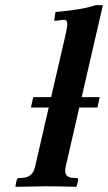

<svg xmlns="http://www.w3.org/2000/svg" viewBox="-20 -718 416 739"><path d="M363.8 -344.2 355 -304.2H285.2L232.9 -77.1Q231 -70.3 231 -60.1Q231 -33.2 266.1 -33.2H273.9Q281.7 -33.2 280.8 -23.9L274.9 -1L272.9 1Q197.8 -1 159.2 -1Q159.2 -1 41 1L39.1 -1L43.9 -23.9Q45.9 -32.7 54.2 -33.2H62Q106 -33.2 115.2 -77.1L167.5 -304.2H99.1L107.9 -344.2H176.8L229 -569.8Q238.8 -609.9 238.8 -626Q238.8 -642.1 226.1 -642.1L204.1 -639.2L192.9 -638.2Q187 -638.2 189 -643.1L193.8 -671.9Q298.8 -680.7 348.1 -698.2H376L294.4 -344.2Z"/></svg>

Font: Linux Libertine O
Style: Semibold Italic
Weight: 600
Italic angle: -11.5°
Designer: Philipp H. Poll
Foundry: Philipp H. Poll
Version: Version 5.1.2